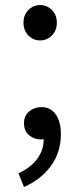

<svg xmlns="http://www.w3.org/2000/svg" viewBox="-20 -550 318 760"><path d="M139 -390Q112 -390 92.5 -409.5Q73 -429 73 -460Q73 -491 92.5 -510.5Q112 -530 139 -530Q166 -530 185.5 -510.5Q205 -491 205 -460Q205 -429 185.5 -409.5Q166 -390 139 -390ZM75 190 53 136Q100 115 127 79Q154 43 153 -3L143 -85L188 -18Q178 -7 166.5 -2.5Q155 2 142 2Q115 2 95 -15Q75 -32 75 -62Q75 -92 95.5 -109Q116 -126 144 -126Q180 -126 200.5 -97.5Q221 -69 221 -19Q221 53 181.5 107Q142 161 75 190Z"/></svg>

Font: Noto Sans KR Thin
Style: Regular
Weight: 400
Version: Version 2.004-H2;hotconv 1.0.118;makeotfexe 2.5.65603